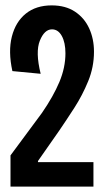

<svg xmlns="http://www.w3.org/2000/svg" viewBox="-20 -693 387 713"><path d="M19 0V-116L136 -274Q178 -335 200.5 -388.5Q223 -442 223 -495Q223 -535 209.5 -559.5Q196 -584 173 -584Q145 -584 128 -542Q111 -500 131 -419L26 -429Q10 -502 24 -557Q38 -612 76 -642.5Q114 -673 172 -673Q223 -673 258 -650Q293 -627 311 -588Q329 -549 329 -501Q329 -444 307.5 -391.5Q286 -339 256 -292.5Q226 -246 200 -208L121 -95V-91H327V0Z"/></svg>

Font: Bricolage Grotesque 96pt Condensed Medium
Style: Regular
Weight: 500
Width: 3
Designer: Mathieu Triay
Foundry: Atelier Triay
Version: Version 1.001; ttfautohint (v1.8.4.7-5d5b);gftools[0.9.33.de